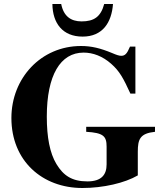

<svg xmlns="http://www.w3.org/2000/svg" viewBox="-20 -921 818 960"><path d="M755 -287H411V-262C497 -257 513 -240 513 -188V-99C513 -48 488 -14 417 -14C340 -14 297 -43 262 -101C229 -156 214 -235 214 -338C214 -545 282 -658 398 -658C445 -658 493 -640 536 -602C579 -564 597 -529 632 -453H657V-688H630C615 -652 605 -642 586 -642C576 -642 563 -646 540 -656C482 -680 437 -691 385 -691C185 -691 37 -530 37 -331C37 -117 191 19 392 19C496 19 604 -6 669 -44V-162C669 -225 680 -254 755 -262ZM501 -901C484 -837 450 -814 388 -814C334 -814 298 -840 286 -901H242C243 -805 293 -738 393 -738C492 -738 538 -807 545 -901Z"/></svg>

Font: XITS Math
Style: Bold
Weight: 700
Designer: MicroPress Inc., with final additions and corrections provided by Coen Hoffman, Elsevier (retired)
Version: Version 1.302